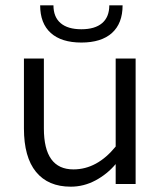

<svg xmlns="http://www.w3.org/2000/svg" viewBox="-20 -692 610 722"><path d="M70 -209V-472H145V-209Q145 -55 256 -55Q345 -55 415 -141V-472H490V0H415V-75Q383 -37 339 -13.5Q295 10 246 10Q161 10 115.5 -45.5Q70 -101 70 -209ZM286 -532Q211 -532 171 -568Q131 -604 131 -672H181Q181 -628 208 -605Q235 -582 286 -582Q337 -582 364 -605Q391 -628 391 -672H441Q441 -604 401 -568Q361 -532 286 -532Z"/></svg>

Font: Madhuban Light
Style: Regular
Weight: 300
Designer: jaikishan Patel
Foundry: MagicType
Version: Version 1.000